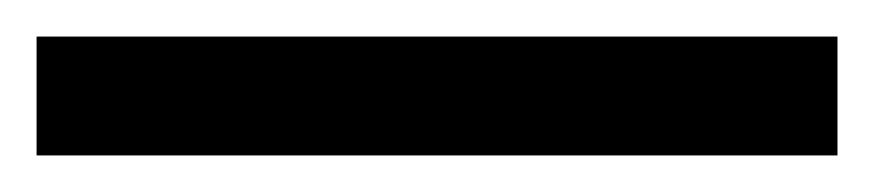

<svg xmlns="http://www.w3.org/2000/svg" viewBox="-22 70 478 105"><path d="M-2 155V90H436V155Z"/></svg>

Font: Noto Sans Tamil Medium
Style: Regular
Weight: 500
Designer: Jelle Bosma - Monotype Design Team
Foundry: Monotype Imaging Inc.
Version: Version 2.004; ttfautohint (v1.8.4.7-5d5b)